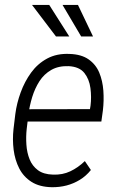

<svg xmlns="http://www.w3.org/2000/svg" viewBox="-20 -760 484 790"><path d="M193.4 10.3Q142.6 9.3 109.6 -11.7Q76.7 -32.7 59.1 -67.1Q41.5 -101.6 36.1 -143.8Q30.8 -186 35.6 -229L43 -290.5Q48.8 -335.4 65.2 -380.1Q81.5 -424.8 108.2 -461.4Q134.8 -498 174.3 -519.3Q213.9 -540.5 266.1 -538.1Q314.9 -536.6 344.7 -515.6Q374.5 -494.6 388.4 -461.2Q402.3 -427.7 405.3 -386.7Q408.2 -345.7 403.3 -305.2L397 -259.8H70.8L79.6 -310.5L350.1 -311L352.5 -325.2Q356.9 -360.4 352.1 -397.5Q347.2 -434.6 326.9 -460Q306.6 -485.4 262.7 -487.8Q220.7 -489.3 190.9 -472.2Q161.1 -455.1 142.3 -425.8Q123.5 -396.5 112.5 -360.6Q101.6 -324.7 97.2 -290.5L89.8 -229Q86.4 -197.8 88.6 -164.8Q90.8 -131.8 101.8 -104.5Q112.8 -77.1 136 -59.8Q159.2 -42.5 198.2 -41.5Q237.3 -40 269.3 -55.2Q301.3 -70.3 329.1 -97.2L354 -60.5Q334 -35.6 308.3 -20Q282.7 -4.4 253.7 3.2Q224.6 10.7 193.4 10.3ZM265.1 -609.9 182.6 -739.7H111.8L210.4 -609.9ZM362.8 -609.9 300.8 -739.7H237.3L314 -609.9Z"/></svg>

Font: Roboto Condensed Light
Style: Italic
Weight: 300
Italic angle: -12°
Designer: Christian Robertson
Foundry: Google
Version: Version 3.0; 2020